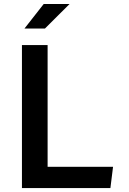

<svg xmlns="http://www.w3.org/2000/svg" viewBox="-20 -960 660 980"><path d="M92 0H543.5L557 -108.5H223V-730H92ZM209.5 -814.5H105L203 -939.5H335Z"/></svg>

Font: Monaspace Krypton SemiBold
Style: Regular
Weight: 600
Designer: Riley Cran & the Lettermatic Team
Foundry: Lettermatic
Version: Version 1.200 (Monaspace Krypton)